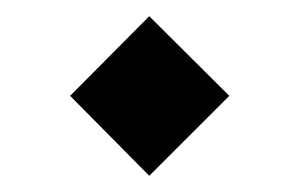

<svg xmlns="http://www.w3.org/2000/svg" viewBox="-20 -338 370 238"><path d="M165 -317.9 264.2 -219.2 165 -120.1 66.9 -219.2Z"/></svg>

Font: Estedad-FD Regular
Style: FD-Regular
Weight: 400
Designer: Amin Abedi
Version: Version 7.3